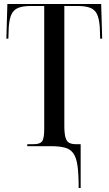

<svg xmlns="http://www.w3.org/2000/svg" viewBox="-20 -734 546 964"><path d="M375 210Q375 142 369.5 100.5Q364 59 349 37Q334 15 306.5 7.5Q279 0 236 0H117V-10H148Q181 -10 191.5 -24.5Q202 -39 202 -86V-704H137Q95 -704 71.5 -694.5Q48 -685 37.5 -662Q27 -639 24 -598L22 -540H12L17 -714H488L493 -540H483L481 -598Q478 -639 467.5 -662Q457 -685 433.5 -694.5Q410 -704 368 -704H303V-103Q303 -63 309 -43Q315 -23 328 -16.5Q341 -10 363 -10H385V210Z"/></svg>

Font: Noto Serif Display ExtraCondensed Medium
Style: Regular
Weight: 500
Width: 2
Designer: Monotype Design Team
Foundry: Monotype Imaging Inc.
Version: Version 2.009